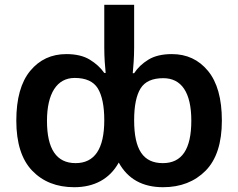

<svg xmlns="http://www.w3.org/2000/svg" viewBox="-20 -780 1005 810"><path d="M293 9.8C377 9.8 442.4 -24.4 481 -94.2C519 -24.9 581.5 9.8 668 9.8C741.7 9.8 801.8 -13.7 847.7 -60.1C893.1 -106.4 916 -176.8 916 -271C916 -363.8 896.5 -433.6 857.4 -481C818.4 -528.3 767.6 -551.8 705.1 -551.8C664.6 -551.8 631.3 -543.9 606 -528.3C580.6 -512.7 560.5 -493.7 545.9 -471.2H540C542.5 -498 545.9 -535.6 545.9 -580.1V-759.8H419.9V-579.1C419.9 -534.7 423.3 -497.6 425.8 -472.2H419.9C404.8 -494.1 384.3 -512.7 358.9 -528.3C333.5 -543.9 300.3 -551.8 259.8 -551.8C197.3 -551.8 146.5 -528.3 107.4 -481C68.4 -433.6 48.8 -363.8 48.8 -271C48.8 -176.8 71.3 -106.4 115.7 -60.1C160.2 -13.7 219.2 9.8 293 9.8ZM298.8 -91.8C218.3 -91.8 178.2 -151.4 178.2 -270C178.2 -385.7 220.2 -451.2 294.9 -451.2C341.8 -451.2 374.5 -436.5 392.6 -407.2C410.6 -377.4 419.9 -333 419.9 -272.9C419.9 -152.3 379.4 -91.8 298.8 -91.8ZM667 -91.8C584.5 -91.8 545.9 -147.9 545.9 -272.9C545.9 -333.5 555.2 -378.4 573.2 -407.2C591.3 -436 623 -450.2 668.9 -450.2C745.1 -450.2 787.1 -390.6 787.1 -271C787.1 -149.9 747.1 -91.8 667 -91.8Z"/></svg>

Font: Noto Reveo Sans
Style: Regular
Weight: 600
Designer: Monotype Design Team
Foundry: Monotype Imaging Inc.
Version: Version 2.007